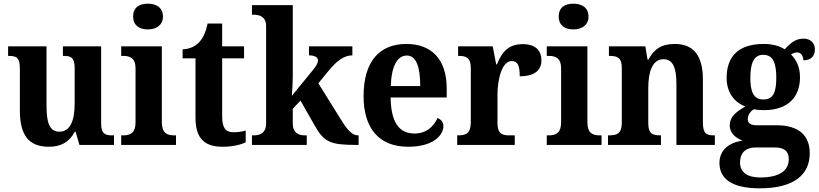

<svg xmlns="http://www.w3.org/2000/svg" viewBox="-20 -788 4454 1044"><path d="M246 10C310 10 356 -14 387 -72H391L412 0H600V-52H592C556 -52 530 -57 530 -115V-536H322V-484H326C362 -484 386 -478 386 -419V-226C386 -132 362 -72 303 -72C248 -72 233 -123 233 -213V-536H24V-484H28C73 -484 88 -472 88 -414V-188C88 -52 137 10 246 10Z M784 -628C828 -628 866 -650 866 -698C866 -748 828 -768 784 -768C738 -768 704 -748 704 -698C704 -650 738 -628 784 -628ZM639 0H937V-52H926C888 -52 860 -65 860 -123V-536H639V-484H651C688 -484 717 -471 717 -417V-123C717 -65 689 -52 651 -52H639Z M1191 10C1250 10 1296 -4 1316 -14V-78C1296 -72 1273 -69 1249 -69C1204 -69 1188 -96 1188 -157V-471H1307V-536H1188V-660H1109C1099 -613 1084 -582 1066 -562C1047 -540 1016 -521 973 -520V-471H1043V-148C1043 -31 1096 10 1191 10Z M1350 0H1648V-52H1637C1611 -52 1572 -60 1572 -117V-197L1614 -241L1692 -104C1742 -15 1778 0 1916 0H1930V-52H1926C1895 -52 1869 -81 1835 -136L1711 -335L1765 -401C1813 -460 1853 -487 1896 -487V-536H1660V-487C1691 -487 1709 -477 1709 -460C1709 -450 1705 -435 1683 -409L1567 -267C1568 -278 1572 -342 1572 -377V-760H1350V-708H1361C1386 -708 1427 -700 1427 -647V-117C1427 -60 1387 -52 1361 -52H1350Z M2200 10C2335 10 2391 -52 2391 -103C2391 -125 2376 -140 2359 -146C2337 -99 2298 -62 2234 -62C2150 -62 2106 -122 2104 -258H2409V-307C2409 -466 2326 -549 2190 -549C2042 -549 1957 -453 1957 -265C1957 -91 2040 10 2200 10ZM2265 -320H2105C2108 -427 2140 -486 2192 -486C2244 -486 2265 -423 2265 -320Z M2466 0H2779V-52H2749C2712 -52 2685 -60 2685 -119V-274C2685 -355 2709 -456 2762 -456C2797 -456 2806 -428 2806 -373C2880 -373 2924 -401 2924 -460C2924 -512 2893 -548 2823 -548C2747 -548 2711 -509 2682 -438H2678L2659 -536H2471V-484H2474C2515 -484 2540 -475 2540 -416V-124C2540 -61 2512 -52 2470 -52H2466Z M3098 -628C3142 -628 3180 -650 3180 -698C3180 -748 3142 -768 3098 -768C3052 -768 3018 -748 3018 -698C3018 -650 3052 -628 3098 -628ZM2953 0H3251V-52H3240C3202 -52 3174 -65 3174 -123V-536H2953V-484H2965C3002 -484 3031 -471 3031 -417V-123C3031 -65 3003 -52 2965 -52H2953Z M3286 0H3574V-52H3570C3529 -52 3505 -61 3505 -117V-310C3505 -392 3525 -466 3588 -466C3641 -466 3658 -416 3658 -331V0H3867V-52H3863C3821 -52 3802 -61 3802 -123V-355C3802 -490 3748 -549 3649 -549C3575 -549 3535 -519 3506 -464H3501L3489 -536H3291V-484H3295C3336 -484 3361 -475 3361 -419V-121C3361 -61 3334 -52 3292 -52H3286Z M4111 236C4296 236 4383 163 4383 45C4383 -48 4327 -107 4202 -107H4094C4063 -107 4046 -117 4046 -140C4046 -165 4063 -186 4080 -194C4091 -191 4119 -189 4133 -189C4268 -189 4330 -263 4330 -368C4330 -427 4308 -465 4281 -492C4290 -497 4300 -503 4315 -503C4332 -503 4348 -488 4348 -460C4395 -460 4411 -488 4411 -520C4411 -551 4390 -578 4349 -578C4302 -578 4273 -548 4247 -520C4218 -538 4181 -549 4133 -549C3995 -549 3931 -481 3931 -364C3931 -284 3974 -231 4033 -209C3981 -180 3948 -151 3948 -107C3948 -60 3984 -37 4018 -23C3945 -14 3892 28 3892 98C3892 187 3964 236 4111 236ZM4131 -247C4076 -247 4060 -292 4060 -364C4060 -439 4076 -490 4130 -490C4186 -490 4201 -441 4201 -365C4201 -291 4187 -247 4131 -247ZM4113 177C4043 177 4004 148 4004 96C4004 31 4049 14 4086 14H4195C4245 14 4269 35 4269 77C4269 138 4221 177 4113 177Z"/></svg>

Font: Noto Serif SemiCondensed
Style: Bold
Weight: 700
Width: 4
Designer: Monotype Design Team
Foundry: Monotype Imaging Inc.
Version: Version 2.015